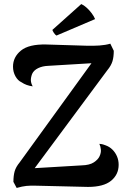

<svg xmlns="http://www.w3.org/2000/svg" viewBox="-20 -918 629 945"><path d="M62 7 46 -23Q46 -53 52 -74.5Q58 -96 77 -119L455 -641L467 -609L218 -594Q189 -593 167.5 -582.5Q146 -572 138 -554Q131 -535 132 -521Q133 -507 141 -493Q109 -497 86 -513Q68 -521 56 -542.5Q44 -564 44 -590Q44 -637 83 -669Q122 -701 208 -699L405 -693Q439 -692 469 -694Q499 -696 523 -703L540 -668Q540 -638 533.5 -616.5Q527 -595 508 -572L126 -57L111 -88L381 -104Q421 -105 442 -119Q463 -133 470 -149Q478 -166 476.5 -182Q475 -198 469 -210Q482 -209 487.5 -207Q493 -205 499 -203Q519 -196 533.5 -181.5Q548 -167 556 -148Q564 -129 564 -107Q564 -59 527 -28.5Q490 2 413 2L160 -4Q131 -5 110.5 -3Q90 -1 62 7ZM448 -824 258 -743Q252 -746 245 -756.5Q238 -767 238 -771L380 -898Q392 -893 406 -880.5Q420 -868 431.5 -852.5Q443 -837 448 -824Z"/></svg>

Font: Arima SemiBold
Style: Regular
Weight: 600
Designer: Joana Correia and Natanael Gama
Foundry: NDISCOVER
Version: Version 1.101;gftools[0.9.23]